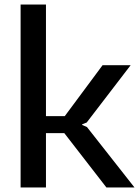

<svg xmlns="http://www.w3.org/2000/svg" viewBox="-20 -828 614 848"><path d="M71 -808H183V-315H266L433 -540H557L363 -287L343 -279V-276L364 -267L574 0H450L264 -240H183V0H71Z"/></svg>

Font: Encode Sans Normal
Style: Medium
Weight: 500
Designer: Pablo Impallari, Andres Torresi
Foundry: Pablo Impallari, Andres Torresi
Version: Version 1.000; ttfautohint (v1.00) -l 8 -r 50 -G 200 -x 14 -